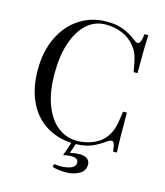

<svg xmlns="http://www.w3.org/2000/svg" viewBox="-110 -666 775 902"><g transform="rotate(15 277.5 -215.0)"><path d="M499.2 -193.5Q499.2 -54.8 502.4 0H483.9Q481.5 -25.8 477 -36.7Q472.6 -47.6 464.5 -47.6Q458.1 -47.6 447.6 -41.1Q413.7 -16.1 381.9 -2.8Q350 10.5 305.6 11.3L289.5 58.1Q313.7 52.4 337.1 52.4Q359.7 52.4 373 62.5Q386.3 72.6 386.3 90.3Q386.3 121 358.1 136.3Q329.8 151.6 295.2 151.6Q254.8 151.6 228.2 142.7L231.5 128.2Q248.4 130.6 262.1 130.6Q291.1 130.6 312.9 122.2Q334.7 113.7 334.7 94.4Q334.7 71.8 300.8 71.8Q278.2 71.8 261.3 77.4L283.9 11.3Q211.3 7.3 156.9 -28.2Q102.4 -63.7 72.6 -128.2Q42.7 -192.7 42.7 -280.6Q42.7 -369.4 75.4 -437.9Q108.1 -506.5 166.5 -544.4Q225 -582.3 299.2 -582.3Q347.6 -582.3 381.5 -568.5Q415.3 -554.8 447.6 -529.8Q456.5 -522.6 462.9 -522.6Q479 -522.6 483.9 -571H502.4Q499.2 -518.5 499.2 -385.5H480.6Q471.8 -437.9 464.5 -460.9Q457.3 -483.9 440.3 -504.8Q416.1 -536.3 378.6 -552Q341.1 -567.7 297.6 -567.7Q245.2 -567.7 206 -533.1Q166.9 -498.4 145.2 -434.3Q123.4 -370.2 123.4 -283.9Q123.4 -196 146.8 -133.1Q170.2 -70.2 211.7 -37.5Q253.2 -4.8 305.6 -4.8Q346 -4.8 383.9 -20.2Q421.8 -35.5 443.5 -66.1Q459.7 -88.7 466.9 -114.5Q474.2 -140.3 480.6 -193.5Z"/></g></svg>

Font: Playfair Display
Style: Regular
Weight: 400
Designer: Claus Eggers Sørensen
Foundry: Claus Eggers Sørensen
Version: Version 1.005; ttfautohint (v1.2) -l 10 -r 42 -G 200 -x 21 -